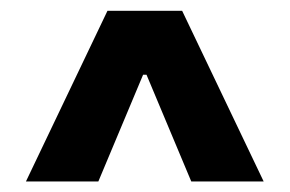

<svg xmlns="http://www.w3.org/2000/svg" viewBox="-20 -736 540 358"><path d="M28.4 -397.7 180.4 -715.9H319.6L471.6 -397.7H336.6L253.2 -596.6H246.8L163.4 -397.7Z"/></svg>

Font: Inter UI Black
Style: Regular
Weight: 900
Designer: Rasmus Andersson
Foundry: rsms
Version: 3.2;8d6f07862